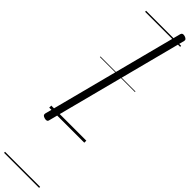

<svg xmlns="http://www.w3.org/2000/svg" viewBox="-497 -958 1340 1340"><g transform="rotate(45 173.0 -288.5)"><path d="M30 75Q17 71 12 65Q7 59 9 49L284 -1009Q287 -1019 294.5 -1022Q302 -1025 316 -1021Q328 -1017 333.5 -1011Q339 -1005 337 -995L62 63Q60 73 52 76Q44 79 30 75ZM0 436H346V446H0ZM0 -20H346V0H0ZM0 -505H346V-500H0ZM0 -956H346V-946H0Z"/></g></svg>

Font: Playwrite HU Guides
Style: Regular
Weight: 400
Designer: Veronika Burian, José Scaglione
Foundry: TypeTogether
Version: Version 1.003